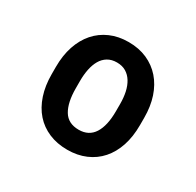

<svg xmlns="http://www.w3.org/2000/svg" viewBox="-96 -826 605 594"><g transform="rotate(30 207.0 -529.0)"><path d="M49.3 -542Q49.3 -583 60.3 -616Q71.3 -648.9 91.8 -672.4Q112.3 -695.8 141.4 -708.5Q170.4 -721.2 206.5 -721.2Q243.2 -721.2 272.5 -708.3Q301.8 -695.3 322.3 -671.9Q342.8 -648.4 353.8 -615.5Q364.7 -582.5 364.7 -542V-516.1Q364.7 -474.6 353.8 -441.7Q342.8 -408.7 322.3 -385.5Q301.8 -362.3 272.7 -349.9Q243.7 -337.4 207.5 -337.4Q170.9 -337.4 141.6 -349.9Q112.3 -362.3 91.8 -385.5Q71.3 -408.7 60.3 -441.9Q49.3 -475.1 49.3 -516.1ZM135.7 -516.1Q135.7 -464.8 152.6 -436.8Q169.4 -408.7 207.5 -408.7Q243.2 -408.7 261 -436.5Q278.8 -464.4 278.8 -516.1V-542Q278.8 -564.5 274.7 -583.7Q270.5 -603 261.7 -617.4Q252.9 -631.8 239.3 -640.1Q225.6 -648.4 206.5 -648.4Q187.5 -648.4 173.8 -640.1Q160.2 -631.8 151.9 -617.4Q143.6 -603 139.6 -583.5Q135.7 -564 135.7 -542Z"/></g></svg>

Font: Ufes Sans Medium
Style: Regular
Weight: 500
Designer: Ricardo Esteves & Filipe Motta
Foundry: ProDesignUfes - Ricardo Esteves, Filipe Motta (This is a derivative work, based on Roboto family, by Christian Robertson
Version: Version 2.0